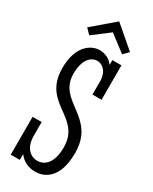

<svg xmlns="http://www.w3.org/2000/svg" viewBox="-223 -908 772 971"><g transform="rotate(30 162.5 -422.5)"><path d="M77 0V-34C101 -2 133 13 174 13C226 13 302 -20 302 -170C302 -380 94 -352 94 -513C94 -594 128 -630 168 -630C190 -630 230 -611 230 -545V-470H283V-671H230V-643C211 -671 178 -683 151 -683C98 -683 31 -637 31 -511C31 -302 238 -344 238 -166C238 -74 198 -40 154 -40C123 -40 77 -63 77 -142V-221H24V0ZM287 -751 162 -858 37 -751 66 -721 162 -794 258 -721Z"/></g></svg>

Font: Stint Ultra Condensed
Style: Regular
Weight: 400
Width: 1
Designer: Astigmatic (AOETI)
Foundry: Astigmatic (AOETI)
Version: Version 1.000